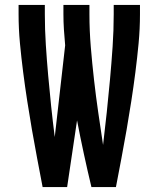

<svg xmlns="http://www.w3.org/2000/svg" viewBox="-20 -755 640 775"><path d="M448 0H349Q333 -67 318.5 -134Q304 -201 291 -269L251 0H152Q141 -58 130 -115.5Q119 -173 109 -231Q99 -289 90 -347Q81 -405 73.5 -463.5Q66 -522 60.5 -580.5Q55 -639 55 -698V-735H161V-698Q161 -636 165 -574Q169 -512 174.5 -450Q180 -388 186.5 -326Q193 -264 201 -202L243 -572Q240 -604 238 -635.5Q236 -667 236 -698V-735H341V-698Q341 -632 346.5 -565.5Q352 -499 359.5 -433Q367 -367 376.5 -301.5Q386 -236 396 -170Q404 -236 411 -302Q418 -368 424 -434Q430 -500 434.5 -566Q439 -632 439 -698V-735H545V-698Q545 -639 539.5 -580.5Q534 -522 526.5 -463.5Q519 -405 510 -347Q501 -289 491 -231Q481 -173 470 -115.5Q459 -58 448 0Z"/></svg>

Font: Iosevka Extended
Style: Bold
Weight: 700
Width: 7
Monospace: yes
Designer: Belleve Invis
Foundry: Belleve Invis
Version: Version 32.5.0; ttfautohint (v1.8.4)